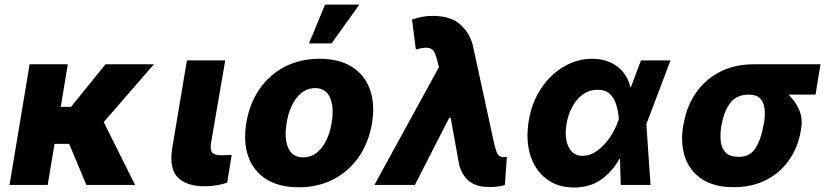

<svg xmlns="http://www.w3.org/2000/svg" viewBox="-20 -810 3635 841"><path d="M277 -528.4 246.1 -342H291.2L442.1 -528.4H654.1L434.3 -275.2L571.7 0H358.3L283 -179.7H218.8L188.9 0H21.7L109.7 -528.4Z M798.7 -545.5H966.6L904.1 -182.5Q899.5 -152 910.2 -141Q920.8 -130 951 -130Q965.9 -130 975.3 -130.5Q984.7 -131 994.7 -131.4L975.1 -9.6Q927.2 6 876.4 6Q797.2 6 758.9 -32.7Q720.5 -71.4 734 -158.7Z M1288.4 10.3Q1202.4 10.3 1146.3 -25.2Q1090.2 -60.7 1067.6 -124.3Q1045.1 -187.9 1058.9 -272Q1072.8 -355.8 1116.1 -419Q1159.4 -482.2 1226.9 -517.4Q1294.4 -552.6 1380 -552.6Q1465.9 -552.6 1521.8 -517Q1577.8 -481.5 1600.5 -418Q1623.2 -354.4 1609.4 -269.9Q1595.5 -186.4 1552 -123.2Q1508.5 -60 1441.2 -24.9Q1373.9 10.3 1288.4 10.3ZM1307.9 -120.7Q1355.8 -120.7 1388.8 -162.8Q1421.9 -204.9 1432.9 -273.4Q1443.9 -340.6 1425.6 -382.3Q1407.3 -424 1360.4 -424Q1312.5 -424 1279.5 -381.6Q1246.4 -339.1 1235.4 -271Q1224.4 -203.5 1242.5 -162.1Q1260.7 -120.7 1307.9 -120.7ZM1333.5 -620 1403.8 -789.8H1554L1432.5 -620Z M2123.2 9.2Q2078.8 9.2 2051.8 -5.5Q2024.9 -20.2 2010.8 -43Q1996.8 -65.7 1991.1 -88.8L1954.2 -293H1947.1L1797.2 0H1620L1902.7 -516L1898.8 -530.5Q1898.1 -533 1897 -538.4Q1891.3 -562.5 1884.1 -578.8Q1876.8 -595.2 1858.5 -599.8Q1840.2 -604.4 1801.5 -593L1784.8 -724.8Q1807.9 -732.2 1829 -736.3Q1850.1 -740.4 1874.6 -740.4Q1956.7 -740.4 1998.8 -700.5Q2040.8 -660.5 2052.6 -604.4L2143.8 -184.7Q2151.6 -150.2 2158.9 -136Q2166.2 -121.8 2187.1 -121.8Q2191.1 -121.8 2192.1 -122.2Q2193.2 -122.5 2200.3 -123.2L2191.4 0.7Q2182.9 3.6 2163 6.6Q2143.1 9.6 2123.2 9.2Z M2493.3 11.4Q2422.6 11 2373.2 -26.5Q2323.9 -63.9 2302.9 -130.1Q2282 -196.4 2296.2 -282Q2309.7 -362.9 2350.9 -423.8Q2392 -484.7 2450.5 -518.6Q2508.9 -552.6 2573.2 -552.6Q2639.9 -552.6 2684.5 -518.1Q2729 -483.7 2741.1 -427.9H2743.3L2787.6 -545.5H2916.9L2813.2 -271.3L2811.1 -266.3L2829.5 0H2698.9L2695.7 -114.7L2692.8 -114.3Q2663.7 -59.7 2613.8 -24Q2563.9 11.7 2493.3 11.4ZM2690.7 -288.7Q2688.2 -321.7 2679.3 -351Q2670.5 -380.3 2651.3 -398.6Q2632.1 -416.9 2598.7 -416.9Q2545.5 -416.9 2508.9 -374.1Q2472.3 -331.3 2461.3 -265.6Q2451.7 -204.9 2470.7 -166.2Q2489.7 -127.5 2530.9 -127.5Q2566.4 -127.5 2597.3 -150.6Q2628.2 -173.7 2651.3 -208.1Q2674.4 -242.5 2686.1 -276.3Z M2972.3 -258.5 2975.1 -269.9Q2987.6 -343.8 3027.5 -402.2Q3067.5 -460.6 3131.9 -494.5Q3196.4 -528.4 3282 -528.4H3573.9L3552.2 -395.6H3433.6Q3463.1 -368.3 3479.9 -329.9Q3496.8 -291.5 3489.3 -248.6L3487.9 -238.6Q3476.2 -166.9 3437.5 -110.6Q3398.8 -54.3 3336.8 -22.2Q3274.9 9.9 3193.9 9.9Q3108.3 9.9 3054.9 -25.2Q3001.4 -60.4 2980.6 -121.3Q2959.9 -182.2 2972.3 -258.5ZM3142.4 -269.9 3139.6 -258.5Q3133.5 -220.5 3137.3 -189.8Q3141 -159.1 3159.4 -141Q3177.9 -122.9 3215.9 -122.9Q3265.6 -122.9 3290 -162.3Q3314.3 -201.7 3323.5 -258.5L3326.3 -269.9Q3332 -304 3329 -332.6Q3326 -361.2 3310 -378.4Q3294 -395.6 3259.9 -395.6Q3205.6 -395.6 3178.3 -358.3Q3150.9 -321 3142.4 -269.9Z"/></svg>

Font: Inter UI Extra Bold
Style: Italic
Weight: 800
Italic angle: 9.39999°
Designer: Rasmus Andersson
Foundry: rsms
Version: 3.2;8d6f07862